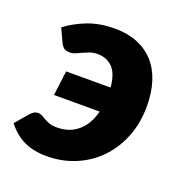

<svg xmlns="http://www.w3.org/2000/svg" viewBox="-117 -617 679 715"><g transform="rotate(20 223.0 -259.0)"><path d="M30 -461.5Q68 -490 114.8 -507.8Q161.5 -525.5 221.5 -525.5Q271 -525.5 309.8 -509.8Q348.5 -494 375.5 -464.5Q402.5 -435 416.5 -391.8Q430.5 -348.5 430.5 -294Q430.5 -227 408.2 -171.2Q386 -115.5 347.2 -75.8Q308.5 -36 255.8 -14Q203 8 142.5 8Q90 8 52.2 -10Q14.5 -28 -14.5 -65.5L30.5 -118Q36 -124 43 -128.2Q50 -132.5 58.5 -132.5Q68 -132.5 75.5 -128.2Q83 -124 91.5 -119Q100 -114 111.8 -109.8Q123.5 -105.5 142 -105.5Q191.5 -105.5 225 -134Q258.5 -162.5 272 -215.5H91L103.5 -313.5H279.5Q275 -367 251.8 -390.8Q228.5 -414.5 191 -414.5Q175.5 -414.5 162.2 -409.8Q149 -405 137 -399.5Q125 -394 114.2 -389.2Q103.5 -384.5 92.5 -384.5Q75.5 -384.5 68.2 -390.5Q61 -396.5 57 -403.5Z"/></g></svg>

Font: Lato ExtraBold
Style: Italic
Weight: 800
Italic angle: -7°
Designer: Lukasz Dziedzic with Adam Twardoch and Botio Nikoltchev
Foundry: tyPoland Lukasz Dziedzic
Version: Version 2.015; 2015-08-06; http://www.latofonts.com/